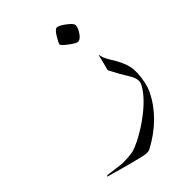

<svg xmlns="http://www.w3.org/2000/svg" viewBox="-274 -435 738 738"><g transform="rotate(-45 95.0 -66.0)"><path d="M193 -262Q185 -262 160.5 -280.5Q136 -299 136 -305Q136 -311 150.5 -335Q165 -359 175 -359Q185 -359 206 -343.5Q227 -328 231 -319Q236 -308 222 -285Q208 -262 193 -262ZM-89 180 -18 189Q22 189 45 184Q80 173 132 140Q209 89 241 40Q253 22 253 11Q253 0 249.5 -9Q246 -18 236 -34.5Q226 -51 220 -61L197 -104L214 -171L217 -161Q217 -150 246 -104Q271 -59 270 -26V-14Q267 35 252 68Q204 166 95 224Q89 227 84 227H75Q64 227 8 212Q-48 197 -71 190L-94 184Z"/></g></svg>

Font: AMoshref-Naskh
Style: Naskh
Weight: 500
Version: Version 0.001